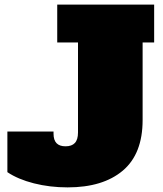

<svg xmlns="http://www.w3.org/2000/svg" viewBox="-20 -798 706 832"><path d="M12 -52V-228H212V-218Q212 -164 264 -164Q291 -164 304.5 -178.5Q318 -193 318 -224V-614H228V-778H648V-614H598V-278Q598 -131 512 -58.5Q426 14 273 14Q196 14 127 -3.5Q58 -21 12 -52Z"/></svg>

Font: Alfa Slab One
Style: Regular
Weight: 400
Designer: JM Sole
Foundry: JM Sole
Version: Version 2.000